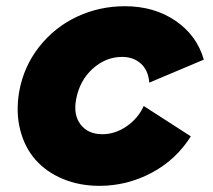

<svg xmlns="http://www.w3.org/2000/svg" viewBox="-20 -586 689 621"><path d="M383.8 -565.9Q478.5 -565.9 547.6 -518.8Q616.7 -471.7 639.2 -393.1L462.9 -318.8Q459.5 -358.9 435.5 -380.4Q411.6 -401.9 375 -401.9Q321.8 -401.9 279.5 -363.5Q237.3 -325.2 226.1 -264.2Q216.8 -213.9 241 -182.9Q265.1 -151.9 311 -151.9Q352.5 -151.9 389.9 -177.7Q427.2 -203.6 444.8 -243.2L597.2 -145Q549.3 -68.8 470 -26.9Q390.6 15.1 301.8 15.1Q237.3 15.1 183.8 -7.1Q130.4 -29.3 95.2 -68.8Q60.1 -108.4 45.4 -165.5Q30.8 -222.7 42 -289.1Q56.6 -371.1 106.9 -434.8Q157.2 -498.5 229.5 -532.2Q301.8 -565.9 383.8 -565.9Z"/></svg>

Font: Stilu Bold
Style: Italic
Weight: 700
Italic angle: -10°
Designer: Genilson Lima Santos
Foundry: Genilson Lima Santos
Version: Version 1.200;PS 001.200;hotconv 1.0.88;makeotf.lib2.5.64775